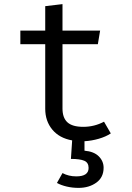

<svg xmlns="http://www.w3.org/2000/svg" viewBox="-20 -676 640 934"><path d="M484 140Q484 187 448.5 212.5Q413 238 362 238Q332 238 304.5 231.5Q277 225 257 214L284 166Q314 182 351 182Q411 182 411 141Q411 115 390 106Q369 97 325 97L331 7Q269 -4 234.5 -45.5Q200 -87 200 -147V-461H79V-527H200V-646L284 -656V-527H467L456 -461H284V-148Q284 -103 308 -81Q332 -59 385 -59Q439 -59 486 -84L519 -27Q495 -11 460.5 -1Q426 9 391 11V57Q437 61 460.5 84.5Q484 108 484 140Z"/></svg>

Font: Fira Mono
Style: Regular
Weight: 400
Designer: Carrois Corporate & Edenspiekermann AG
Foundry: Carrois Corporate GbR & Edenspiekermann AG
Version: Version 3.206